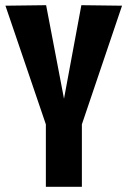

<svg xmlns="http://www.w3.org/2000/svg" viewBox="-20 -721 493 741"><path d="M157 0V-241L1 -699L158 -701L227 -340L294 -701L451 -699L296 -241V0Z"/></svg>

Font: Georama Condensed
Style: Bold
Weight: 700
Width: 3
Designer: Jean-Baptiste Levee
Foundry: Production Type
Version: Version 1.000